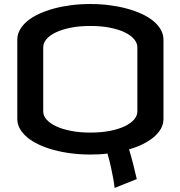

<svg xmlns="http://www.w3.org/2000/svg" viewBox="-20 -763 887 948"><path d="M425.8 -743.2Q474.6 -743.2 520.5 -737.3Q566.4 -731.4 606.7 -720.5Q647 -709.5 680.2 -694.1Q713.4 -678.7 737.1 -659.2Q760.7 -639.6 773.9 -616.5Q787.1 -593.3 787.1 -567.4V-175.8Q787.1 -150.4 774.7 -127.9Q762.2 -105.5 739.7 -86.4Q717.3 -67.4 686 -51.8Q654.8 -36.1 617.2 -25.4Q628.4 11.2 637.5 47.4Q646.5 83.5 655.3 121.1L545.9 165Q543.9 144.5 539.1 118.2Q535.2 95.7 528.3 64.5Q521.5 33.2 510.7 -4.9Q490.2 -2 468.8 -1Q447.3 0 425.8 0Q376.5 0 330.8 -5.9Q285.2 -11.7 245.1 -22.7Q205.1 -33.7 172.1 -49.1Q139.2 -64.5 115.5 -84Q91.8 -103.5 78.6 -126.7Q65.4 -149.9 65.4 -175.8V-567.4Q65.4 -593.3 78.6 -616.5Q91.8 -639.6 115.2 -659.2Q138.7 -678.7 171.9 -694.1Q205.1 -709.5 245.1 -720.5Q285.2 -731.4 330.8 -737.3Q376.5 -743.2 425.8 -743.2ZM658.2 -529.3Q658.2 -550.3 642.3 -569.3Q626.5 -588.4 596.4 -603Q566.4 -617.7 523.4 -626.2Q480.5 -634.8 425.8 -634.8Q373.5 -634.8 330.8 -626.5Q288.1 -618.2 257.6 -604Q227.1 -589.8 210.2 -570.6Q193.4 -551.3 193.4 -529.3V-212.9Q193.4 -191.4 210.2 -172.4Q227.1 -153.3 257.6 -139.2Q288.1 -125 330.8 -116.7Q373.5 -108.4 425.8 -108.4Q480.5 -108.4 523.4 -116.9Q566.4 -125.5 596.4 -139.9Q626.5 -154.3 642.3 -173.1Q658.2 -191.9 658.2 -212.9Z"/></svg>

Font: Revalia
Style: Regular
Weight: 400
Designer: Johan Kallas, Mihkel Virkus
Foundry: Johan Kallas, Mihkel Virkus
Version: Version 1.001